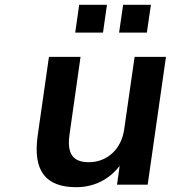

<svg xmlns="http://www.w3.org/2000/svg" viewBox="-20 -779 752 810"><path d="M301.8 10.7C377.4 10.7 440.4 -22 484.9 -79.1L473.6 0H603L680.2 -539.1H547.9L503.9 -233.4C492.2 -148.9 431.2 -94.7 355 -94.7C289.6 -94.7 261.2 -127.9 273.4 -212.4L319.8 -539.1H186.5L139.2 -208.5C117.7 -58.1 172.4 10.7 301.8 10.7ZM414.6 -641.6 431.2 -758.8H314L297.4 -641.6ZM599.6 -641.6 616.7 -758.8H499.5L482.4 -641.6Z"/></svg>

Font: Winston SemiBold
Style: Italic
Weight: 600
Italic angle: -8.13011°
Designer: Vernon Adams, Kim Jin-seong, David Berlow, Cristiano Sobral
Foundry: The Winston Project Authors
Version: Version 3.004